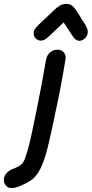

<svg xmlns="http://www.w3.org/2000/svg" viewBox="-132 -787 474 993"><path d="M-72 186Q-54 186 -24.5 173.5Q5 161 29 145Q75 114 104 14Q120 -38 149 -178L153 -198Q184 -338 207 -482Q210 -502 198 -516Q186 -530 165 -530Q142 -530 126 -515Q110 -500 106 -478Q85 -352 58 -222L49 -177Q25 -56 10 -7Q2 20 -3.5 35Q-9 50 -17 59Q-23 66 -33.5 72Q-44 78 -56 83Q-67 86 -77 92Q-94 101 -103 115Q-112 129 -112 143Q-112 161 -101 173.5Q-90 186 -72 186ZM278 -576Q295 -576 308.5 -590Q322 -604 322 -623Q322 -639 308 -661L293 -684Q284 -700 262 -734Q250 -751 239 -759Q228 -767 211 -767Q193 -767 177.5 -758Q162 -749 144 -731L68 -659Q53 -644 47.5 -635Q42 -626 42 -614Q42 -600 52.5 -588.5Q63 -577 81 -577Q98 -577 119 -597L197 -671L244 -600Q259 -576 278 -576Z"/></svg>

Font: Balsamiq Sans
Style: Italic
Weight: 400
Italic angle: -12°
Designer: Michael Angeles
Foundry: Balsamiq SRL
Version: Version 1.020; ttfautohint (v1.8.4.7-5d5b);gftools[0.9.26]